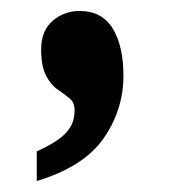

<svg xmlns="http://www.w3.org/2000/svg" viewBox="-20 -176 313 350"><path d="M47 154V100Q69 90 84.5 79.5Q100 69 108 56Q116 43 116 25Q116 11 107 3.5Q98 -4 85.5 -12.5Q73 -21 64 -38Q55 -55 55 -86Q55 -120 76 -138Q97 -156 125 -156Q166 -156 185.5 -124Q205 -92 205 -38Q205 24 169 76Q133 128 47 154Z"/></svg>

Font: Noto Serif Khmer ExtraCondensed Black
Style: Regular
Weight: 900
Width: 2
Designer: Danh Hong and the Monotype Design Team
Foundry: Monotype Imaging Inc.
Version: Version 2.004